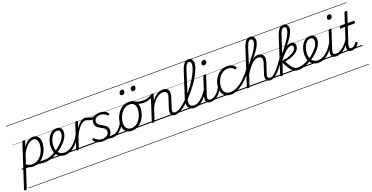

<svg xmlns="http://www.w3.org/2000/svg" viewBox="-123 -2082 7090 3660"><g transform="rotate(-20 3421.5 -252.0)"><path d="M462 17Q431 17 408 14Q385 11 363 8Q341 5 315.5 5.5Q290 6 255 12L280 -10Q319 -19 346.5 -23.5Q374 -28 395.5 -29.5Q417 -31 436.5 -31Q456 -31 477 -31Q486 -31 489.5 -23.5Q493 -16 491 -7Q489 2 481.5 9.5Q474 17 462 17ZM-65 390Q-79 390 -85.5 383.5Q-92 377 -88 365L191 -494Q195 -506 201 -510.5Q207 -515 221 -515Q238 -515 244 -509.5Q250 -504 247 -492L214 -391Q250 -440 286 -467.5Q322 -495 354 -507Q386 -519 413 -519Q476 -519 511.5 -475Q547 -431 547 -355Q547 -311 534 -260Q521 -209 495.5 -160Q470 -111 431.5 -71Q393 -31 341.5 -7Q290 17 224 17Q193 17 158.5 5.5Q124 -6 94 -26L-34 371Q-37 381 -43.5 385.5Q-50 390 -65 390ZM109 -68Q144 -47 173 -39Q202 -31 228 -31Q281 -31 323 -52Q365 -73 396.5 -107.5Q428 -142 448.5 -184Q469 -226 479 -269.5Q489 -313 489 -351Q489 -387 479 -413.5Q469 -440 449.5 -454.5Q430 -469 399 -469Q365 -469 327 -448Q289 -427 250.5 -382.5Q212 -338 174 -268ZM0 365H609V375H0ZM0 -20H609V0H0ZM0 -505H609V-500H0ZM0 -885H609V-875H0Z M465 17Q453 17 449 9.5Q445 2 448 -7Q451 -16 460 -23.5Q469 -31 481 -31Q531 -31 590 -51Q649 -71 709 -110Q716 -115 723 -111.5Q730 -108 734 -100.5Q738 -93 737 -84.5Q736 -76 729 -72Q681 -42 634.5 -22Q588 -2 545 7.5Q502 17 465 17ZM612 365V375ZM612 -20V0ZM612 -505V-500ZM612 -885V-875Z M703 -105Q737 -124 769 -148.5Q801 -173 827 -200Q862 -231 888 -264Q914 -297 929.5 -332Q945 -367 945 -402Q945 -435 929 -452.5Q913 -470 879 -470Q869 -470 864.5 -477Q860 -484 861.5 -494Q863 -504 870.5 -511.5Q878 -519 891 -519Q930 -519 954 -505Q978 -491 989 -466.5Q1000 -442 1000 -410Q1000 -367 982.5 -325Q965 -283 933.5 -243Q902 -203 860 -166Q830 -137 795 -111.5Q760 -86 723 -65ZM609 365H1053V375H609ZM609 -20H1053V0H609ZM609 -505H1053V-500H609ZM609 -885H1053V-875H609Z M873 18Q830 18 796.5 6Q763 -6 739 -28.5Q715 -51 699 -80.5Q683 -110 675.5 -145Q668 -180 668 -217Q668 -269 682 -322.5Q696 -376 724 -420.5Q752 -465 794 -492Q836 -519 892 -519Q901 -519 905 -511.5Q909 -504 906.5 -494Q904 -484 897.5 -477Q891 -470 881 -470Q843 -470 813.5 -447Q784 -424 763.5 -386Q743 -348 732 -304Q721 -260 721 -218Q721 -181 730 -147.5Q739 -114 758 -87.5Q777 -61 808 -45.5Q839 -30 882 -30Q939 -30 998.5 -63.5Q1058 -97 1113 -160.5Q1168 -224 1211 -315Q1215 -323 1223.5 -323Q1232 -323 1237.5 -316.5Q1243 -310 1237 -294Q1193 -195 1133.5 -125Q1074 -55 1007 -18.5Q940 18 873 18ZM1053 365V375ZM1053 -20V0ZM1053 -505V-500ZM1053 -885V-875Z M1128 15Q1116 15 1109 10Q1102 5 1106 -7L1264 -494Q1268 -506 1275 -510.5Q1282 -515 1294 -515Q1311 -515 1316.5 -508.5Q1322 -502 1318 -490L1281 -377Q1307 -418 1332 -445.5Q1357 -473 1380.5 -489Q1404 -505 1425 -512Q1446 -519 1465 -519Q1476 -519 1481 -511.5Q1486 -504 1484 -494Q1482 -484 1474.5 -476.5Q1467 -469 1454 -469Q1430 -469 1403 -454.5Q1376 -440 1347.5 -410.5Q1319 -381 1290.5 -337.5Q1262 -294 1235 -237L1159 -4Q1157 6 1149.5 10.5Q1142 15 1128 15ZM1053 365H1457V375H1053ZM1053 -20H1457V0H1053ZM1053 -505H1457V-500H1053ZM1053 -885H1457V-875H1053Z M1588 -438Q1560 -438 1539.5 -445.5Q1519 -453 1500 -461Q1481 -469 1454 -469Q1444 -469 1440 -476.5Q1436 -484 1438 -494Q1440 -504 1447 -511.5Q1454 -519 1466 -519Q1493 -519 1515.5 -509.5Q1538 -500 1559 -490.5Q1580 -481 1605 -481Q1621 -481 1637.5 -485.5Q1654 -490 1676 -501Q1684 -505 1689 -500.5Q1694 -496 1695 -489Q1696 -482 1689 -477Q1671 -463 1653 -454.5Q1635 -446 1619 -442Q1603 -438 1588 -438ZM1457 365V375ZM1457 -20V0ZM1457 -505V-500ZM1457 -885V-875Z M1715 -9Q1749 -20 1775 -24.5Q1801 -29 1820.5 -30Q1840 -31 1856 -31Q1865 -31 1868.5 -23.5Q1872 -16 1869.5 -7Q1867 2 1859.5 9.5Q1852 17 1840 17Q1820 17 1798 13Q1776 9 1749.5 8Q1723 7 1687 13ZM1642 19Q1597 19 1561 6.5Q1525 -6 1500 -25Q1475 -44 1463 -61Q1458 -69 1459.5 -76.5Q1461 -84 1470 -92Q1480 -100 1487.5 -101Q1495 -102 1502 -93Q1523 -67 1559 -47Q1595 -27 1645 -27Q1684 -27 1715.5 -39Q1747 -51 1765.5 -75.5Q1784 -100 1784 -135Q1784 -162 1769.5 -180.5Q1755 -199 1732.5 -213Q1710 -227 1684.5 -240Q1659 -253 1636.5 -270Q1614 -287 1599.5 -311Q1585 -335 1585 -372Q1585 -417 1607.5 -449.5Q1630 -482 1671 -500.5Q1712 -519 1765 -519Q1807 -519 1840 -507Q1873 -495 1895.5 -478.5Q1918 -462 1927 -446Q1933 -437 1932 -430.5Q1931 -424 1921 -417Q1913 -411 1906 -410.5Q1899 -410 1892 -417Q1866 -442 1834.5 -457.5Q1803 -473 1760 -473Q1706 -473 1673 -448Q1640 -423 1640 -377Q1640 -349 1654.5 -330Q1669 -311 1692 -296.5Q1715 -282 1740.5 -268.5Q1766 -255 1788.5 -238.5Q1811 -222 1825.5 -199Q1840 -176 1840 -142Q1840 -89 1813 -53Q1786 -17 1741 1Q1696 19 1642 19ZM1457 365H1986V375H1457ZM1457 -20H1986V0H1457ZM1457 -505H1986V-500H1457ZM1457 -885H1986V-875H1457Z M1840 17Q1829 17 1824.5 9.5Q1820 2 1821.5 -7Q1823 -16 1831.5 -23.5Q1840 -31 1855 -31Q1885 -31 1915.5 -45.5Q1946 -60 1974.5 -85.5Q2003 -111 2027 -145Q2051 -179 2068 -217Q2073 -228 2081.5 -228Q2090 -228 2097 -220.5Q2104 -213 2100 -203Q2081 -157 2053.5 -117Q2026 -77 1992.5 -47Q1959 -17 1920.5 0Q1882 17 1840 17ZM1986 365V375ZM1986 -20V0ZM1986 -505V-500ZM1986 -885V-875Z M2230 19Q2174 19 2135.5 -4.5Q2097 -28 2077.5 -70.5Q2058 -113 2058 -168Q2058 -223 2077 -284Q2096 -345 2134 -398.5Q2172 -452 2229 -485.5Q2286 -519 2362 -519Q2416 -519 2454 -496.5Q2492 -474 2512 -433.5Q2532 -393 2532 -339Q2532 -298 2520.5 -249.5Q2509 -201 2485.5 -153.5Q2462 -106 2425.5 -67Q2389 -28 2340.5 -4.5Q2292 19 2230 19ZM2236 -31Q2295 -31 2340 -61Q2385 -91 2414.5 -138Q2444 -185 2459 -237Q2474 -289 2474 -334Q2474 -376 2460.5 -406Q2447 -436 2420 -452.5Q2393 -469 2354 -469Q2296 -469 2251.5 -440Q2207 -411 2176.5 -364.5Q2146 -318 2130 -266.5Q2114 -215 2114 -170Q2114 -128 2128.5 -96.5Q2143 -65 2170 -48Q2197 -31 2236 -31ZM1986 365H2587V375H1986ZM1986 -20H2587V0H1986ZM1986 -505H2587V-500H1986ZM1986 -885H2587V-875H1986Z M2621 -405Q2575 -405 2529 -417.5Q2483 -430 2438 -458Q2430 -463 2429.5 -470.5Q2429 -478 2433.5 -485Q2438 -492 2444.5 -495Q2451 -498 2458 -494Q2493 -470 2537.5 -460Q2582 -450 2634 -450Q2662 -450 2693.5 -456.5Q2725 -463 2755 -475.5Q2785 -488 2807 -505Q2815 -511 2821 -509Q2827 -507 2830 -500.5Q2833 -494 2832.5 -486Q2832 -478 2825 -473Q2790 -447 2754.5 -432Q2719 -417 2685 -411Q2651 -405 2621 -405ZM2588 365V375ZM2588 -20V0ZM2588 -505V-500ZM2588 -885V-875Z M2290 -683Q2273 -683 2261.5 -692Q2250 -701 2250 -719Q2250 -743 2265 -762.5Q2280 -782 2308 -782Q2326 -782 2337 -773Q2348 -764 2348 -745Q2348 -722 2333 -702.5Q2318 -683 2290 -683ZM2516 -683Q2498 -683 2487 -692Q2476 -701 2476 -719Q2476 -743 2491 -762.5Q2506 -782 2533 -782Q2550 -782 2561.5 -773Q2573 -764 2573 -745Q2573 -722 2558.5 -702.5Q2544 -683 2516 -683Z M3112 17Q3082 17 3061.5 7Q3041 -3 3031 -23.5Q3021 -44 3021.5 -73Q3022 -102 3034 -140L3100 -340Q3114 -380 3111 -409Q3108 -438 3088.5 -453.5Q3069 -469 3031 -469Q3001 -469 2968 -456.5Q2935 -444 2901 -417Q2867 -390 2834.5 -347.5Q2802 -305 2773 -244L2694 -4Q2691 6 2684.5 10.5Q2678 15 2663 15Q2651 15 2643 10Q2635 5 2639 -6L2798 -494Q2802 -506 2808.5 -510.5Q2815 -515 2828 -515Q2845 -515 2851 -509Q2857 -503 2853 -491L2815 -374Q2843 -415 2873 -443Q2903 -471 2933.5 -488Q2964 -505 2992 -512Q3020 -519 3045 -519Q3095 -519 3125.5 -497Q3156 -475 3163.5 -431.5Q3171 -388 3149 -323L3088 -134Q3070 -81 3078.5 -56Q3087 -31 3127 -31Q3136 -31 3140 -23.5Q3144 -16 3142.5 -7Q3141 2 3133.5 9.5Q3126 17 3112 17ZM2587 365H3258V375H2587ZM2587 -20H3258V0H2587ZM2587 -505H3258V-500H2587ZM2587 -885H3258V-875H2587Z M3112 17Q3099 17 3095.5 9.5Q3092 2 3095 -7Q3098 -16 3106.5 -23.5Q3115 -31 3127 -31Q3162 -31 3207 -55Q3252 -79 3301.5 -120.5Q3351 -162 3402.5 -216Q3454 -270 3502.5 -332Q3551 -394 3593.5 -457.5Q3636 -521 3668 -582Q3700 -643 3718.5 -695.5Q3737 -748 3737 -787Q3737 -799 3745 -805.5Q3753 -812 3764 -812Q3775 -812 3783.5 -805.5Q3792 -799 3792 -787Q3792 -750 3776 -701.5Q3760 -653 3732 -596.5Q3704 -540 3666 -480Q3628 -420 3583 -360.5Q3538 -301 3488.5 -245Q3439 -189 3388.5 -142Q3338 -95 3289 -59Q3240 -23 3195 -3Q3150 17 3112 17ZM3258 365V375ZM3258 -20V0ZM3258 -505V-500ZM3258 -885V-875Z M3505 17Q3447 17 3411.5 -9.5Q3376 -36 3369 -90Q3362 -144 3387 -223L3549 -725Q3578 -814 3614 -854Q3650 -894 3701 -894Q3729 -894 3749.5 -880.5Q3770 -867 3781 -843.5Q3792 -820 3792 -788Q3792 -776 3783.5 -769.5Q3775 -763 3764 -763Q3753 -763 3745 -769.5Q3737 -776 3737 -788Q3737 -805 3732 -817.5Q3727 -830 3717.5 -836.5Q3708 -843 3694 -843Q3676 -843 3660 -830Q3644 -817 3629.5 -788.5Q3615 -760 3600 -712L3438 -207Q3418 -143 3421.5 -104.5Q3425 -66 3450.5 -48.5Q3476 -31 3520 -31Q3530 -31 3534.5 -23.5Q3539 -16 3537 -7Q3535 2 3526.5 9.5Q3518 17 3505 17ZM3258 365H3652V375H3258ZM3258 -20H3652V0H3258ZM3258 -505H3652V-500H3258ZM3258 -885H3652V-875H3258Z M3506 17Q3495 17 3490.5 9.5Q3486 2 3487.5 -7Q3489 -16 3497.5 -23.5Q3506 -31 3521 -31Q3552 -31 3584.5 -46.5Q3617 -62 3651 -91.5Q3685 -121 3720 -162.5Q3755 -204 3790 -257Q3797 -268 3806 -266.5Q3815 -265 3819.5 -257Q3824 -249 3818 -239Q3781 -178 3743.5 -130Q3706 -82 3667.5 -49.5Q3629 -17 3588.5 0Q3548 17 3506 17ZM3652 365V375ZM3652 -20V0ZM3652 -505V-500ZM3652 -885V-875Z M3830 17Q3798 17 3776.5 7Q3755 -3 3744.5 -23.5Q3734 -44 3734.5 -73Q3735 -102 3747 -140L3862 -494Q3867 -506 3873.5 -510.5Q3880 -515 3893 -515Q3909 -515 3915.5 -509Q3922 -503 3918 -491L3801 -134Q3783 -81 3792.5 -56Q3802 -31 3845 -31Q3855 -31 3859 -23.5Q3863 -16 3861.5 -7Q3860 2 3852 9.5Q3844 17 3830 17ZM3950 -683Q3933 -683 3921.5 -692Q3910 -701 3910 -719Q3910 -743 3925 -762.5Q3940 -782 3968 -782Q3985 -782 3996.5 -773Q4008 -764 4008 -745Q4008 -722 3993.5 -702.5Q3979 -683 3950 -683ZM3652 365H3977V375H3652ZM3652 -20H3977V0H3652ZM3652 -505H3977V-500H3652ZM3652 -885H3977V-875H3652Z M3831 17Q3820 17 3815.5 9.5Q3811 2 3812.5 -7Q3814 -16 3822.5 -23.5Q3831 -31 3846 -31Q3876 -31 3906.5 -45.5Q3937 -60 3965.5 -85.5Q3994 -111 4018 -145Q4042 -179 4059 -217Q4064 -228 4072.5 -228Q4081 -228 4088 -220.5Q4095 -213 4091 -203Q4072 -157 4044.5 -117Q4017 -77 3983.5 -47Q3950 -17 3911.5 0Q3873 17 3831 17ZM3977 365V375ZM3977 -20V0ZM3977 -505V-500ZM3977 -885V-875Z M4246 17Q4149 17 4100 -36.5Q4051 -90 4051 -178Q4051 -244 4073 -305Q4095 -366 4134.5 -414.5Q4174 -463 4229.5 -491Q4285 -519 4352 -519Q4408 -519 4449 -498.5Q4490 -478 4510 -447Q4516 -438 4514 -431Q4512 -424 4502 -415Q4491 -408 4483 -408Q4475 -408 4468 -416Q4449 -440 4421.5 -455Q4394 -470 4346 -470Q4291 -470 4247 -444.5Q4203 -419 4172 -376.5Q4141 -334 4124 -282.5Q4107 -231 4107 -177Q4107 -136 4121.5 -102.5Q4136 -69 4168 -50Q4200 -31 4253 -31Q4263 -31 4267.5 -23.5Q4272 -16 4271 -6.5Q4270 3 4263.5 10Q4257 17 4246 17ZM3977 365H4512V375H3977ZM3977 -20H4512V0H3977ZM3977 -505H4512V-500H3977ZM3977 -885H4512V-875H3977Z M4247 17Q4236 17 4231 10Q4226 3 4226.5 -6.5Q4227 -16 4234 -23.5Q4241 -31 4253 -31Q4317 -31 4390 -70Q4463 -109 4538 -179.5Q4613 -250 4680 -343Q4689 -356 4697.5 -352Q4706 -348 4709 -337Q4712 -326 4705 -316Q4651 -240 4592.5 -178.5Q4534 -117 4475 -73.5Q4416 -30 4358 -6.5Q4300 17 4247 17ZM4512 365V375ZM4512 -20V0ZM4512 -505V-500ZM4512 -885V-875Z M5041 17Q5012 17 4991 6.5Q4970 -4 4960 -24Q4950 -44 4950.5 -73Q4951 -102 4964 -140L5029 -340Q5042 -380 5039.5 -409Q5037 -438 5018 -453.5Q4999 -469 4961 -469Q4928 -469 4895.5 -453Q4863 -437 4830 -405.5Q4797 -374 4762 -327Q4727 -280 4689 -218L4674 -246Q4718 -319 4758 -370.5Q4798 -422 4835.5 -455Q4873 -488 4908.5 -503.5Q4944 -519 4977 -519Q5025 -519 5055.5 -497Q5086 -475 5093 -431.5Q5100 -388 5079 -323L5016 -134Q4999 -81 5008 -56Q5017 -31 5057 -31Q5066 -31 5070 -23.5Q5074 -16 5072.5 -7Q5071 2 5063.5 9.5Q5056 17 5041 17ZM4590 15Q4578 15 4571 10.5Q4564 6 4567 -6L4800 -725Q4829 -814 4865 -854Q4901 -894 4952 -894Q4981 -894 5001 -881.5Q5021 -869 5032.5 -847Q5044 -825 5044 -794Q5044 -773 5037.5 -748.5Q5031 -724 5018 -696.5Q5005 -669 4986 -638.5Q4967 -608 4941 -573.5Q4915 -539 4883 -500.5Q4851 -462 4812 -419Q4773 -376 4727 -328L4622 -4Q4618 6 4611 10.5Q4604 15 4590 15ZM4750 -398Q4789 -444 4822 -485.5Q4855 -527 4881.5 -564.5Q4908 -602 4928 -635.5Q4948 -669 4961.5 -697.5Q4975 -726 4982 -750Q4989 -774 4989 -793Q4989 -808 4984 -819.5Q4979 -831 4969.5 -837Q4960 -843 4946 -843Q4927 -843 4911.5 -830.5Q4896 -818 4882 -789.5Q4868 -761 4852 -714ZM4512 365H5188V375H4512ZM4512 -20H5188V0H4512ZM4512 -505H5188V-500H4512ZM4512 -885H5188V-875H4512Z M5042 17Q5029 17 5024.5 9.5Q5020 2 5022.5 -7Q5025 -16 5034 -23.5Q5043 -31 5057 -31Q5082 -31 5111.5 -49Q5141 -67 5176.5 -104Q5212 -141 5256 -198Q5300 -255 5355 -333Q5363 -345 5371 -342Q5379 -339 5382 -328Q5385 -317 5377 -306Q5319 -218 5272.5 -156.5Q5226 -95 5186.5 -56.5Q5147 -18 5112 -0.5Q5077 17 5042 17ZM5188 365V375ZM5188 -20V0ZM5188 -505V-500ZM5188 -885V-875Z M5268 15Q5256 15 5247.5 10Q5239 5 5243 -7L5476 -725Q5497 -787 5519 -824Q5541 -861 5568 -877.5Q5595 -894 5629 -894Q5657 -894 5677 -881Q5697 -868 5708.5 -846Q5720 -824 5720 -794Q5720 -771 5713 -745Q5706 -719 5692 -690Q5678 -661 5657 -628.5Q5636 -596 5608.5 -559.5Q5581 -523 5546.5 -483Q5512 -443 5471 -399Q5430 -355 5382 -306L5379 -336Q5419 -382 5453.5 -424.5Q5488 -467 5517 -505.5Q5546 -544 5569.5 -579Q5593 -614 5611 -644.5Q5629 -675 5641 -702Q5653 -729 5659 -751.5Q5665 -774 5665 -792Q5665 -808 5660 -819.5Q5655 -831 5645.5 -837Q5636 -843 5622 -843Q5604 -843 5588 -830Q5572 -817 5557.5 -788Q5543 -759 5528 -712L5298 -4Q5295 6 5288.5 10.5Q5282 15 5268 15ZM5606 17Q5577 17 5549.5 7.5Q5522 -2 5493.5 -27Q5465 -52 5434 -99.5Q5403 -147 5367 -223H5356L5367 -255Q5433 -262 5488.5 -278Q5544 -294 5585.5 -317Q5627 -340 5650 -367.5Q5673 -395 5673 -426Q5673 -445 5663 -456.5Q5653 -468 5633 -468Q5602 -468 5564.5 -446Q5527 -424 5479.5 -376Q5432 -328 5372 -252L5377 -298Q5422 -360 5467 -410Q5512 -460 5557.5 -489Q5603 -518 5649 -518Q5686 -518 5707.5 -495Q5729 -472 5729 -438Q5729 -404 5714 -375Q5699 -346 5672 -321.5Q5645 -297 5607.5 -278Q5570 -259 5523.5 -245Q5477 -231 5425 -223Q5455 -160 5481.5 -121.5Q5508 -83 5531.5 -63.5Q5555 -44 5577 -37.5Q5599 -31 5620 -31Q5631 -31 5634.5 -23.5Q5638 -16 5636 -7Q5634 2 5626.5 9.5Q5619 17 5606 17ZM5188 365H5752V375H5188ZM5188 -20H5752V0H5188ZM5188 -505H5752V-500H5188ZM5188 -885H5752V-875H5188Z M5605 17Q5593 17 5589 9.5Q5585 2 5588 -7Q5591 -16 5600 -23.5Q5609 -31 5621 -31Q5671 -31 5730 -51Q5789 -71 5849 -110Q5856 -115 5863 -111.5Q5870 -108 5874 -100.5Q5878 -93 5877 -84.5Q5876 -76 5869 -72Q5821 -42 5774.5 -22Q5728 -2 5685 7.5Q5642 17 5605 17ZM5752 365V375ZM5752 -20V0ZM5752 -505V-500ZM5752 -885V-875Z M5846 -105Q5880 -124 5912 -148.5Q5944 -173 5970 -200Q6005 -231 6031 -264Q6057 -297 6072.5 -332Q6088 -367 6088 -402Q6088 -435 6072 -452.5Q6056 -470 6022 -470Q6012 -470 6007.5 -477Q6003 -484 6004.5 -494Q6006 -504 6013.5 -511.5Q6021 -519 6034 -519Q6073 -519 6097 -505Q6121 -491 6132 -466.5Q6143 -442 6143 -410Q6143 -367 6125.5 -325Q6108 -283 6076.5 -243Q6045 -203 6003 -166Q5973 -137 5938 -111.5Q5903 -86 5866 -65ZM5752 365H6196V375H5752ZM5752 -20H6196V0H5752ZM5752 -505H6196V-500H5752ZM5752 -885H6196V-875H5752Z M6016 18Q5973 18 5939.5 6Q5906 -6 5882 -28.5Q5858 -51 5842 -80.5Q5826 -110 5818.5 -145Q5811 -180 5811 -217Q5811 -269 5825 -322.5Q5839 -376 5867 -420.5Q5895 -465 5937 -492Q5979 -519 6035 -519Q6044 -519 6048 -511.5Q6052 -504 6049.5 -494Q6047 -484 6040.5 -477Q6034 -470 6024 -470Q5986 -470 5956.5 -447Q5927 -424 5906.5 -386Q5886 -348 5875 -304Q5864 -260 5864 -218Q5864 -181 5873 -147.5Q5882 -114 5901 -87.5Q5920 -61 5951 -45.5Q5982 -30 6025 -30Q6082 -30 6141.5 -63.5Q6201 -97 6256 -160.5Q6311 -224 6354 -315Q6358 -323 6366.5 -323Q6375 -323 6380.5 -316.5Q6386 -310 6380 -294Q6336 -195 6276.5 -125Q6217 -55 6150 -18.5Q6083 18 6016 18ZM6196 365V375ZM6196 -20V0ZM6196 -505V-500ZM6196 -885V-875Z M6374 17Q6342 17 6320.5 7Q6299 -3 6288.5 -23.5Q6278 -44 6278.5 -73Q6279 -102 6291 -140L6406 -494Q6411 -506 6417.5 -510.5Q6424 -515 6437 -515Q6453 -515 6459.5 -509Q6466 -503 6462 -491L6345 -134Q6327 -81 6336.5 -56Q6346 -31 6389 -31Q6399 -31 6403 -23.5Q6407 -16 6405.5 -7Q6404 2 6396 9.5Q6388 17 6374 17ZM6494 -683Q6477 -683 6465.5 -692Q6454 -701 6454 -719Q6454 -743 6469 -762.5Q6484 -782 6512 -782Q6529 -782 6540.5 -773Q6552 -764 6552 -745Q6552 -722 6537.5 -702.5Q6523 -683 6494 -683ZM6196 365H6521V375H6196ZM6196 -20H6521V0H6196ZM6196 -505H6521V-500H6196ZM6196 -885H6521V-875H6196Z M6375 17Q6364 17 6359.5 9.5Q6355 2 6356.5 -7Q6358 -16 6366.5 -23.5Q6375 -31 6390 -31Q6420 -31 6453 -44Q6486 -57 6520 -83Q6554 -109 6590 -149Q6626 -189 6662 -244Q6670 -257 6679 -255Q6688 -253 6692.5 -243.5Q6697 -234 6690 -225Q6650 -161 6610.5 -115Q6571 -69 6531.5 -40Q6492 -11 6453 3Q6414 17 6375 17ZM6521 365V375ZM6521 -20V0ZM6521 -505V-500ZM6521 -885V-875Z M6689 16Q6651 16 6629.5 -1Q6608 -18 6605.5 -53.5Q6603 -89 6620 -143L6721 -452H6637Q6626 -452 6623.5 -458.5Q6621 -465 6624 -477Q6628 -489 6634 -494.5Q6640 -500 6651 -500H6736L6804 -709Q6808 -721 6814.5 -725.5Q6821 -730 6835 -730Q6852 -730 6858 -724Q6864 -718 6859 -706L6792 -500H6920Q6931 -500 6933 -494Q6935 -488 6932 -476Q6928 -463 6922 -457.5Q6916 -452 6905 -452H6777L6670 -126Q6654 -75 6663 -53Q6672 -31 6698 -31Q6729 -31 6756.5 -52.5Q6784 -74 6802 -102Q6806 -109 6813.5 -112.5Q6821 -116 6831 -109Q6842 -103 6843 -95.5Q6844 -88 6840 -80Q6826 -55 6804 -33Q6782 -11 6753.5 2.5Q6725 16 6689 16ZM6521 365H6909V375H6521ZM6521 -20H6909V0H6521ZM6521 -505H6909V-500H6521ZM6521 -885H6909V-875H6521Z"/></g></svg>

Font: Playwrite DK Loopet Guides
Style: Regular
Weight: 400
Designer: Veronika Burian, José Scaglione
Foundry: TypeTogether
Version: Version 1.003